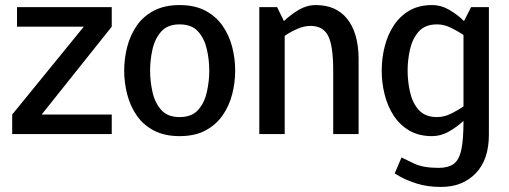

<svg xmlns="http://www.w3.org/2000/svg" viewBox="-20 -528 2006 756"><path d="M420 -500V-423L144 -77H420V0H28V-77L310 -423H47V-500Z M469 -250Q469 -298 481 -344Q493 -390 518.5 -427Q544 -464 586 -486Q628 -508 687 -508Q747 -508 788.5 -486Q830 -464 856 -427Q882 -390 894 -344Q906 -298 906 -250Q906 -202 894 -156Q882 -110 856 -73Q830 -36 788.5 -14Q747 8 687 8Q628 8 586 -14Q544 -36 518.5 -73Q493 -110 481 -156Q469 -202 469 -250ZM571 -250Q571 -208 580.5 -165.5Q590 -123 615 -95Q640 -67 687 -67Q735 -67 760 -95Q785 -123 794.5 -165.5Q804 -208 804 -250Q804 -292 794.5 -334Q785 -376 760 -404Q735 -432 687 -432Q640 -432 615 -404Q590 -376 580.5 -334Q571 -292 571 -250Z M1392 0H1292V-250Q1292 -348 1272 -387Q1252 -426 1203 -426Q1177 -426 1150 -414Q1123 -402 1101 -387V0H1001V-500H1071L1098 -445Q1124 -470 1156 -489Q1188 -508 1223 -508H1224Q1303 -508 1346.5 -454.5Q1390 -401 1392 -302V-250Z M1701 -432Q1654 -432 1629 -404Q1604 -376 1594.5 -334Q1585 -292 1585 -250Q1585 -208 1594.5 -165.5Q1604 -123 1629 -95Q1654 -67 1701 -67Q1728 -67 1755 -80Q1782 -93 1805 -109V-390Q1782 -406 1755 -419Q1728 -432 1701 -432ZM1561 92Q1575 99 1610.5 116Q1646 133 1707 133Q1744 133 1765.5 118Q1787 103 1796 63.5Q1805 24 1805 -50V-52Q1779 -28 1747.5 -10Q1716 8 1681 8Q1629 8 1591.5 -14Q1554 -36 1530 -73Q1506 -110 1494.5 -156Q1483 -202 1483 -250Q1483 -298 1494.5 -344Q1506 -390 1530 -427Q1554 -464 1591.5 -486Q1629 -508 1681 -508Q1717 -508 1749.5 -489Q1782 -470 1807 -445L1835 -500H1905V2Q1905 101 1853 154.5Q1801 208 1717 208H1716Q1661 208 1620 194.5Q1579 181 1556.5 168Q1534 155 1534 155Z"/></svg>

Font: Epunda Sans Medium
Style: Regular
Weight: 500
Designer: Simon Atzbach
Foundry: typofactur
Version: Version 2.204; ttfautohint (v1.8.4.7-5d5b)